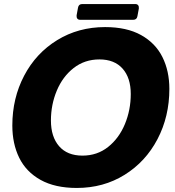

<svg xmlns="http://www.w3.org/2000/svg" viewBox="-20 -913 866 950"><path d="M41 -292Q41 -427 99.5 -538.5Q158 -650 263 -714.5Q368 -779 500 -779Q607 -779 678 -739.5Q749 -700 783.5 -631Q818 -562 818 -473Q818 -337 759.5 -225Q701 -113 596.5 -48Q492 17 360 17Q252 17 180.5 -23Q109 -63 75 -132.5Q41 -202 41 -292ZM627 -448Q627 -528 586.5 -573.5Q546 -619 472 -619Q399 -619 344.5 -576.5Q290 -534 261 -464.5Q232 -395 232 -317Q232 -236 272.5 -189.5Q313 -143 388 -143Q461 -143 515 -186Q569 -229 598 -299Q627 -369 627 -448ZM377 -815Q367 -815 362.5 -821Q358 -827 359 -837L366 -875Q369 -893 387 -893H649Q659 -893 663.5 -887Q668 -881 667 -871L660 -833Q657 -815 639 -815Z"/></svg>

Font: Open Sauce Two Black Italic
Style: Regular
Weight: 900
Italic angle: -10°
Designer: Alfredo Marco Pradil
Foundry: Creative Sauce Fz LLC
Version: Version 1.477